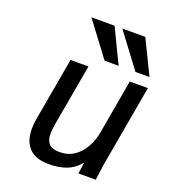

<svg xmlns="http://www.w3.org/2000/svg" viewBox="-146 -904 893 1016"><g transform="rotate(20 301.0 -396.0)"><path d="M193 -800H323.5L416 -608H337ZM367 -800H496.5L590 -608H511ZM98.5 -138Q98.5 -163.5 104 -196.5L166.5 -550H267.5L208 -214.5Q200.5 -173.5 200.5 -147Q200.5 -110 218 -91Q235.5 -72 279 -72Q325.5 -72 360.5 -96.2Q395.5 -120.5 417 -159.8Q438.5 -199 446.5 -244.5L500 -550H602L525.5 -115.5Q521 -91.5 514 -39Q515 -45.5 508.5 0H411L420 -64Q387.5 -24.5 344.8 -8.5Q302 7.5 245.5 7.5Q172 7.5 135.2 -30.2Q98.5 -68 98.5 -138Z"/></g></svg>

Font: JuliaMono MediumItalic
Style: Regular
Weight: 500
Italic angle: -9°
Monospace: yes
Designer: cormullion
Foundry: corm
Version: Version 0.049; ttfautohint (v1.8.4)